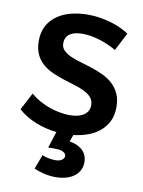

<svg xmlns="http://www.w3.org/2000/svg" viewBox="-84 -594 637 853"><g transform="rotate(10 235.0 -168.0)"><path d="M388 -402Q352.5 -423 311.5 -435.5Q270.5 -448 235 -448Q218 -448 203.8 -445Q189.5 -442 179 -435.2Q168.5 -428.5 162.8 -417.8Q157 -407 157 -392Q157 -373 169.2 -360.5Q181.5 -348 201.2 -339Q221 -330 246.5 -322.8Q272 -315.5 298.5 -306.8Q325 -298 350.2 -286.5Q375.5 -275 395.2 -257.2Q415 -239.5 427 -214Q439 -188.5 439 -152Q439 -116 425.8 -89Q412.5 -62 389.8 -43Q367 -24 336.8 -13Q306.5 -2 272 2L260.5 33Q282.5 36.5 297.8 44.2Q313 52 322.8 62.5Q332.5 73 337 85.8Q341.5 98.5 341.5 112Q341.5 134 332.5 150.2Q323.5 166.5 307.8 177.8Q292 189 271 194.5Q250 200 225.5 200Q200 200 174.8 194Q149.5 188 128.5 179L152.5 114Q165.5 119.5 181.2 122.8Q197 126 211.5 126Q232 126 242.2 118Q252.5 110 252.5 101Q252.5 90.5 240.5 83.2Q228.5 76 203.5 76H171.5L195.5 2Q171 -0.5 146.8 -6.5Q122.5 -12.5 100 -21.5Q77.5 -30.5 57.5 -42.8Q37.5 -55 21 -70L62 -148Q79.5 -132.5 101.2 -120.2Q123 -108 146.5 -99.5Q170 -91 194.2 -86.5Q218.5 -82 240 -82Q258.5 -82 274.2 -85.5Q290 -89 301.8 -96.2Q313.5 -103.5 320.2 -115Q327 -126.5 327 -142Q327 -163 315 -176.8Q303 -190.5 283.2 -200.2Q263.5 -210 238.5 -217.5Q213.5 -225 187.2 -233.5Q161 -242 136 -253Q111 -264 91.2 -281Q71.5 -298 59.8 -323Q48 -348 48 -384Q48 -424.5 64.2 -453.2Q80.5 -482 107.8 -500.5Q135 -519 170.5 -527.5Q206 -536 244 -536Q269 -536 294.5 -532.2Q320 -528.5 344 -521.8Q368 -515 390 -505.2Q412 -495.5 430 -483Z"/></g></svg>

Font: Argentum Sans
Style: Regular
Weight: 400
Designer: Julieta Ulanovsky, Owen Earl, Chris M. Simpson, Rasmus Andersson, Cristiano Sobral
Foundry: The Argentum Sans Project Authors
Version: Version 3.135; ttfautohint (v1.8.4.7-5d5b-dirty)